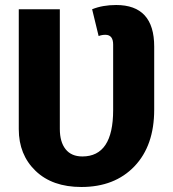

<svg xmlns="http://www.w3.org/2000/svg" viewBox="-20 -730 691 767"><path d="M444 -710Q596 -710 596 -544V-292Q596 -148 517 -65.5Q438 17 305 17Q189 17 122 -47.5Q55 -112 55 -214V-693H219V-215Q219 -163 242 -134Q265 -105 309 -105Q432 -105 432 -290V-552Q432 -591 401 -591Q387 -591 374 -586L348 -693Q390 -710 444 -710Z"/></svg>

Font: FiraGO
Style: Bold
Weight: 700
Designer: bBox Type
Foundry: bBox Type GmbH
Version: Version 1.001;PS 001.001;hotconv 1.0.88;makeotf.lib2.5.64775